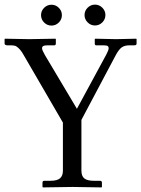

<svg xmlns="http://www.w3.org/2000/svg" viewBox="-20 -815 615 836"><path d="M361.6 -717.5Q348.1 -731 348.1 -749.5Q348.1 -768.1 361.6 -781.5Q375 -794.9 393.6 -794.9Q412.1 -794.9 425.5 -781.5Q439 -768.1 439 -749.5Q439 -731 425.5 -717.5Q412.1 -704.1 393.6 -704.1Q375 -704.1 361.6 -717.5ZM172.1 -717Q158.7 -730.5 158.7 -749Q158.7 -767.6 172.1 -781Q185.5 -794.4 204.1 -794.4Q222.7 -794.4 236.1 -781Q249.5 -767.6 249.5 -749Q249.5 -730.5 236.1 -717Q222.7 -703.6 204.1 -703.6Q185.5 -703.6 172.1 -717ZM253.9 -71.8V-281.2L84 -573.7Q68.4 -602.5 50.8 -613.3Q44.4 -617.7 22.5 -617.7H10.3Q0 -619.1 0 -625V-645L1.5 -646.5Q94.2 -644.5 107.4 -644.5Q107.4 -644.5 221.7 -646.5L223.1 -645V-626Q223.1 -617.7 216.8 -617.7H188.5Q174.3 -617.7 168.7 -614.7Q163.1 -611.8 163.1 -605Q163.1 -596.7 175.3 -575.7L314.9 -341.3L441.9 -575.7Q453.1 -596.7 453.1 -604.5Q453.1 -612.3 448.2 -615Q443.4 -617.7 427.7 -617.7H398.4Q392.6 -618.2 392.6 -625V-644.5L394 -646.5Q473.1 -644.5 485.8 -644.5L573.2 -646.5L574.7 -645V-625.5Q574.7 -617.7 565.4 -617.7H543.9Q522 -617.7 509.3 -608.2Q496.6 -598.6 483.4 -573.7L334.5 -293V-71.8Q334.5 -48.3 347.2 -38.1Q359.9 -27.8 389.2 -27.8H415.5Q423.8 -27.8 423.8 -19.5V-1L421.9 1Q335 -1 295.9 -1L167 1L165 -1V-19.5Q165 -27.8 172.9 -27.8H199.2Q229 -27.8 241.5 -38.8Q253.9 -49.8 253.9 -71.8Z"/></svg>

Font: Libertinage
Style: f
Weight: 400
Designer: OSP
Foundry: OSP
Version: Version 1.0; 2008; OFL relea